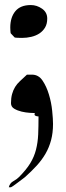

<svg xmlns="http://www.w3.org/2000/svg" viewBox="-20 -497 267 776"><path d="M135.7 -26.4Q128.9 -26.4 123 -29.3Q117.2 -32.2 121.1 -40Q116.2 -40 100.1 -41Q84 -42 67.4 -45.9Q50.8 -49.8 37.6 -57.6Q24.4 -65.4 24.4 -80.1Q24.4 -100.6 28.8 -116.7Q33.2 -132.8 41 -145.5Q48.8 -158.2 61 -169.4Q73.2 -180.7 88.9 -195.3H109.4Q135.7 -195.3 151.9 -171.4Q168 -147.5 177.7 -115.2Q187.5 -83 190.9 -49.3Q194.3 -15.6 194.3 3.9Q194.3 40 186.5 69.3Q178.7 98.6 164.1 124Q149.4 149.4 128.4 172.4Q107.4 195.3 81.1 218.8Q75.2 223.6 66.4 230Q57.6 236.3 48.8 243.2Q40 250 32.7 254.9Q25.4 259.8 24.4 259.8H15.6Q19.5 243.2 33.7 235.4Q47.9 227.5 56.6 218.8Q85.9 189.5 102.1 163.1Q118.2 136.7 125.5 107.9Q132.8 79.1 134.3 46.9Q135.7 14.6 135.7 -26.4ZM21.5 -385.7Q21.5 -426.8 42 -451.7Q62.5 -476.6 104.5 -476.6Q128.9 -476.6 149.9 -461.9Q170.9 -447.3 170.9 -421.9Q170.9 -400.4 162.1 -385.7Q153.3 -371.1 139.2 -361.8Q125 -352.5 106.4 -348.1Q87.9 -343.8 69.3 -343.8Q63.5 -343.8 51.8 -344.2Q40 -344.7 39.1 -345.7L23.4 -362.3Q22.5 -364.3 22 -373Q21.5 -381.8 21.5 -385.7Z"/></svg>

Font: Cedarville Cursive
Style: Regular
Weight: 400
Designer: Kimberly Geswein
Foundry: Kimberly Geswein
Version: Version 1.001 2010